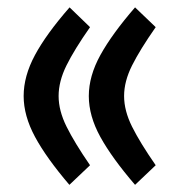

<svg xmlns="http://www.w3.org/2000/svg" viewBox="-20 -497 501 531"><path d="M229 -40 171.9 14.2Q108.4 -60.1 76.9 -118.4Q45.4 -176.8 45.4 -231.4Q45.4 -286.6 76.7 -344.7Q107.9 -402.8 172.4 -476.6L229 -421.9Q185.5 -359.9 163.8 -315.9Q142.1 -272 142.1 -231.4Q142.1 -190.9 164.1 -146.7Q186 -102.5 229 -40ZM410.6 -40 353.5 14.2Q289.6 -60.1 257.6 -118.2Q225.6 -176.3 225.6 -231.4Q225.6 -286.6 257.6 -344.7Q289.6 -402.8 353.5 -476.6L410.6 -421.9Q367.2 -359.9 345.2 -315.9Q323.2 -272 323.2 -231.4Q323.2 -190.9 345.2 -146.7Q367.2 -102.5 410.6 -40Z"/></svg>

Font: Vazirmatn UI Medium
Style: Regular
Weight: 500
Designer: Saber Rastikerdar
Foundry: Saber Rastikerdar
Version: Version 33.003